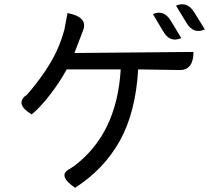

<svg xmlns="http://www.w3.org/2000/svg" viewBox="-20 -834 1040 913"><path d="M707 -767Q760 -790 793 -734L842 -653Q788 -629 756 -685L707 -767ZM817 -807Q870 -830 904 -775L954 -694Q900 -670 867 -725L817 -807ZM301 -772Q398 -753 376 -692L334 -582L900 -587Q900 -501 835 -501L637 -504Q625 -298 549 -163Q473 -28 337 59Q252 1 310 -30L333 -45Q536 -198 554 -504H297Q266 -446 219 -385Q173 -325 131 -290Q52 -337 101 -379Q101 -372 149 -433Q198 -495 231 -555Q265 -616 286 -692L301 -772Z"/></svg>

Font: Swei Toothpaste CJK TC
Style: Regular
Weight: 400
Version: Version 1.0